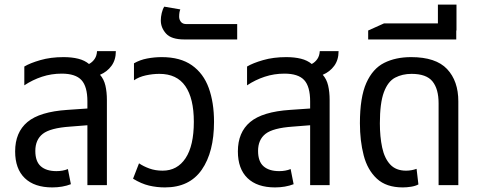

<svg xmlns="http://www.w3.org/2000/svg" viewBox="-20 -807 2093 837"><path d="M208 10Q130 10 88 -30.5Q46 -71 46 -147Q46 -230 99.5 -275Q153 -320 274 -328L361 -334V-365Q361 -430 335 -458Q309 -486 249 -486Q204 -486 163 -472.5Q122 -459 86 -435V-517Q111 -532 156 -545Q201 -558 257 -558Q293 -558 321 -551Q349 -544 368 -528Q383 -536 392.5 -550Q402 -564 403 -584H485Q485 -546 466 -520Q447 -494 416 -481Q433 -462 439.5 -434Q446 -406 446 -371V0H361V-261L285 -255Q199 -249 166.5 -223.5Q134 -198 134 -149Q134 -103 158 -82Q182 -61 226 -61Q254 -61 276 -70L289 -4Q271 3 250.5 6.5Q230 10 208 10Z M699 10Q663 10 629.5 2Q596 -6 560 -28L586 -95Q605 -82 631 -72.5Q657 -63 689 -63Q753 -63 789 -117.5Q825 -172 825 -276Q825 -378 788 -431.5Q751 -485 675 -485Q646 -485 616 -478.5Q586 -472 564 -457V-531Q590 -546 621.5 -552Q653 -558 685 -558Q766 -558 816.5 -522.5Q867 -487 890 -423.5Q913 -360 913 -276Q913 -144 859.5 -67Q806 10 699 10Z M784 -635Q727 -635 704 -660.5Q681 -686 681 -718Q681 -733 685 -750Q689 -767 696 -778L766 -766Q761 -754 761 -734Q761 -722 768.5 -712Q776 -702 793 -702H1014V-635Z M1179 10Q1101 10 1059 -30.5Q1017 -71 1017 -147Q1017 -230 1070.5 -275Q1124 -320 1245 -328L1332 -334V-365Q1332 -430 1306 -458Q1280 -486 1220 -486Q1175 -486 1134 -472.5Q1093 -459 1057 -435V-517Q1082 -532 1127 -545Q1172 -558 1228 -558Q1264 -558 1292 -551Q1320 -544 1339 -528Q1354 -536 1363.5 -550Q1373 -564 1374 -584H1456Q1456 -546 1437 -520Q1418 -494 1387 -481Q1404 -462 1410.5 -434Q1417 -406 1417 -371V0H1332V-261L1256 -255Q1170 -249 1137.5 -223.5Q1105 -198 1105 -149Q1105 -103 1129 -82Q1153 -61 1197 -61Q1225 -61 1247 -70L1260 -4Q1242 3 1221.5 6.5Q1201 10 1179 10Z M1736 10Q1664 10 1623 -28Q1582 -66 1565.5 -129.5Q1549 -193 1549 -270Q1549 -383 1577 -445.5Q1605 -508 1655 -533Q1705 -558 1772 -558Q1880 -558 1929 -506Q1978 -454 1978 -365V0H1892V-357Q1892 -419 1865.5 -452Q1839 -485 1774 -485Q1734 -485 1702.5 -468.5Q1671 -452 1653.5 -405Q1636 -358 1636 -269Q1636 -211 1646 -164Q1656 -117 1681 -90Q1706 -63 1750 -63Q1774 -63 1796 -71L1804 -3Q1791 4 1772 7Q1753 10 1736 10Z M1585 -635V-674L1654 -705H1889V-787H1970V-674H1969V-635Z"/></svg>

Font: Noto Sans Thai SemCond
Style: Regular
Weight: 400
Width: 4
Designer: Monotype Design Team
Foundry: Monotype Imaging Inc.
Version: Version 2.002; ttfautohint (v1.8.4.7-5d5b)